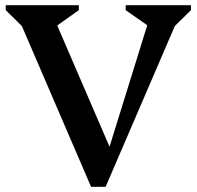

<svg xmlns="http://www.w3.org/2000/svg" viewBox="-20 -710 756 738"><path d="M330 8 64 -610 2 -671V-690H283V-671L200 -612L401 -146L546 -613L463 -671V-690H714V-671L652 -610L386 8Z"/></svg>

Font: Platypi Medium
Style: Regular
Weight: 500
Designer: David Sargent
Foundry: Bolt Cutter Type
Version: Version 1.200; ttfautohint (v1.8.4.7-5d5b)